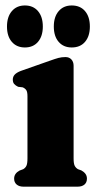

<svg xmlns="http://www.w3.org/2000/svg" viewBox="-20 -700 367 720"><path d="M256 -453.5V-106Q256 -86.5 260.2 -78.2Q264.5 -70 272.5 -65.5L285 -61Q295 -55.5 300.5 -48Q306 -40.5 306 -30Q306 -16 296.8 -8Q287.5 0 271 0H68Q52 0 42.5 -8Q33 -16 33 -30Q33 -40.5 38.5 -48Q44 -55.5 53.5 -60.5L67 -65.5Q75 -70 79 -78.2Q83 -86.5 83 -106V-339Q83 -356 78.2 -362.5Q73.5 -369 65 -372.5L48 -374.5Q38.5 -379 33.2 -385Q28 -391 28 -401.5Q28 -412.5 35.2 -420.2Q42.5 -428 58 -434L167.5 -472.5Q187 -479.5 199.2 -482.8Q211.5 -486 225.5 -486Q239.5 -486 247.8 -477Q256 -468 256 -453.5ZM73.4 -522Q42.6 -522 24.4 -543Q6.2 -564 6.2 -600.5Q6.2 -637 24.4 -658.2Q42.6 -679.5 73.4 -679.5Q104.6 -679.5 122.6 -658.2Q140.6 -637 140.6 -600.5Q140.6 -564.5 122.6 -543.2Q104.6 -522 73.4 -522ZM249 -522Q218.2 -522 200 -543Q181.8 -564 181.8 -600.5Q181.8 -637 200 -658.2Q218.2 -679.5 249 -679.5Q281 -679.5 299 -658.2Q317 -637 317 -600.5Q317 -564.5 299 -543.2Q281 -522 249 -522Z"/></svg>

Font: Fraunces 28pt Soft Wonky
Style: Bold
Weight: 700
Version: Version 1.000;[b76b70a41]